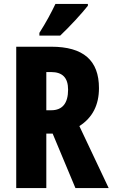

<svg xmlns="http://www.w3.org/2000/svg" viewBox="-20 -950 569 970"><path d="M424 -921V-930H260C239 -886 213 -837 179 -784V-770H284C332 -815 396 -885 424 -921ZM239 -714H62V0H214V-275H246L361 0H529L381 -313C448 -356 480 -420 480 -505C480 -645 401 -714 239 -714ZM238 -586C296 -586 324 -557 324 -497C324 -428 295 -393 239 -393H214V-586Z"/></svg>

Font: Noto Sans Lao UI ExtCond ExtBd
Style: Regular
Weight: 800
Width: 2
Designer: Monotype Design Team
Foundry: Monotype Imaging Inc.
Version: Version 2.000